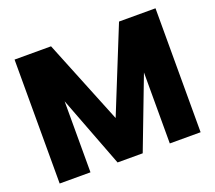

<svg xmlns="http://www.w3.org/2000/svg" viewBox="-118 -859 1142 1019"><g transform="rotate(-20 453.0 -350.0)"><path d="M229 0H55V-700H261L453 -225L645 -700H851V0H677V-401L524 0H382L229 -401Z"/></g></svg>

Font: Albert Sans Black
Style: Regular
Weight: 900
Designer: Andreas Rasmussen
Foundry: a.Foundry
Version: Version 1.025